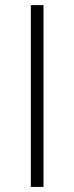

<svg xmlns="http://www.w3.org/2000/svg" viewBox="-20 -734 292 754"><path d="M101.1 0V-713.9H150.9V0Z"/></svg>

Font: OpenSans-Light
Style: Regular
Weight: 300
Foundry: Ascender Corporation
Version: Version 1.10